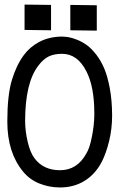

<svg xmlns="http://www.w3.org/2000/svg" viewBox="-20 -806 558 832"><path d="M86.4 -786.1 201.2 -784.7V-674.8L86.4 -676.3ZM284.7 -784.7 399.4 -783.2V-673.3L284.7 -674.8ZM246.1 -647.5Q261.2 -647.5 277.3 -644.8Q293.5 -642.1 315.7 -633.1Q337.9 -624 357.4 -609.6Q377 -595.2 397.2 -569.1Q417.5 -543 431.9 -508.8Q446.3 -474.6 455.8 -423.3Q465.3 -372.1 465.8 -310.1V-304.7Q465.8 -248 452.9 -194.8Q439.9 -141.6 420.9 -104.5Q393.1 -51.3 346.7 -22.5Q300.3 6.3 240.2 6.3Q192.9 6.3 150.1 -11Q107.4 -28.3 79.1 -63.5Q11.7 -146 11.7 -279.3Q11.7 -393.1 31.2 -458.3Q50.8 -523.4 83 -566.9Q108.9 -602.5 150.4 -624.5Q191.9 -646.5 246.1 -647.5ZM129.9 -119.6Q168.5 -68.4 240.2 -68.4Q314.9 -68.4 354.5 -141.6Q368.7 -164.1 378.4 -214.4Q388.2 -264.6 388.7 -306.2V-315.4Q388.7 -430.2 354.5 -496.6Q315.9 -572.8 249 -572.8Q214.4 -572.8 190.9 -561.3Q167.5 -549.8 146.5 -522Q88.9 -447.8 88.9 -281.2Q88.9 -239.3 99.9 -191.9Q110.8 -144.5 129.9 -119.6Z"/></svg>

Font: FantasqueSansM Nerd Font
Style: Regular
Weight: 400
Monospace: yes
Designer: Jany Belluz
Version: Version 1.8.0 ; ttfautohint (v1.8.2);Nerd Fonts 3.4.0